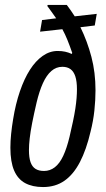

<svg xmlns="http://www.w3.org/2000/svg" viewBox="-20 -744 429 776"><path d="M154 12Q111 12 81.5 -4Q52 -20 37 -55Q22 -90 22 -147Q22 -174 25 -203Q28 -232 33 -262Q43 -324 60.5 -375Q78 -426 101 -462Q124 -498 152.5 -518Q181 -538 213 -538Q230 -538 243.5 -535Q257 -532 270 -526L272 -530Q262 -559 252.5 -582.5Q243 -606 232 -626L142 -616L150 -663L207 -670Q198 -683 188.5 -696Q179 -709 171 -720L173 -724H250Q256 -716 266 -702Q276 -688 282 -678L371 -688L363 -641L305 -634Q333 -577 349.5 -514Q366 -451 366 -379Q366 -340 361.5 -297.5Q357 -255 346 -212Q329 -139 303 -89Q277 -39 240.5 -13.5Q204 12 154 12ZM158 -53Q182 -53 201.5 -68Q221 -83 235.5 -114Q250 -145 261 -191Q269 -225 275 -253.5Q281 -282 284.5 -305Q288 -328 289.5 -347.5Q291 -367 291 -383Q291 -415 284.5 -435Q278 -455 265 -464.5Q252 -474 232 -474Q207 -474 187.5 -457Q168 -440 153.5 -408Q139 -376 128 -330Q117 -283 110 -247Q103 -211 100 -184.5Q97 -158 97 -137Q97 -107 103.5 -88.5Q110 -70 123.5 -61.5Q137 -53 158 -53Z"/></svg>

Font: Archivo ExtraCondensed
Style: Italic
Weight: 400
Width: 2
Italic angle: -10°
Designer: Hector Gatti
Foundry: Omnibus-Type
Version: Version 2.001